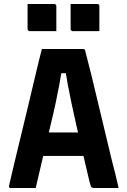

<svg xmlns="http://www.w3.org/2000/svg" viewBox="-20 -948 640 968"><path d="M147 -280H316Q332 -280 347.5 -280Q363 -280 377 -280L412 -289L426 -226L440 -162H156Q153 -162 150.5 -163.5Q148 -165 146.5 -167.5Q145 -170 145 -173ZM160 0Q129 0 97.5 0Q66 0 34 0Q31 0 28.5 -1.5Q26 -3 25.5 -5.5Q25 -8 26 -13Q31 -36 41 -78Q51 -120 64 -174.5Q77 -229 92 -290Q107 -351 121.5 -412.5Q136 -474 149.5 -530.5Q163 -587 173.5 -631Q184 -675 191 -701Q248 -701 299.5 -701Q351 -701 399 -701Q403 -701 405 -699.5Q407 -698 408.5 -696Q410 -694 410 -690Q425 -634 440.5 -570.5Q456 -507 472.5 -437.5Q489 -368 507 -293.5Q525 -219 544 -139Q553 -106 561.5 -71Q570 -36 578 0Q546 0 515 0Q484 0 455 0Q449 0 444.5 -2Q440 -4 437.5 -11Q435 -18 431 -33Q411 -119 394 -190.5Q377 -262 364 -320.5Q351 -379 340.5 -428Q330 -477 322 -520Q314 -563 308 -602L338 -579H263L293 -602Q287 -563 279 -520.5Q271 -478 260.5 -428.5Q250 -379 235 -317.5Q220 -256 201.5 -177.5Q183 -99 160 0ZM119 -928Q152 -928 186 -928Q220 -928 253 -928Q257 -928 259 -926.5Q261 -925 262.5 -923Q264 -921 264 -917V-791Q231 -791 197 -791Q163 -791 130 -791Q127 -791 124.5 -792.5Q122 -794 120.5 -796.5Q119 -799 119 -802ZM336 -928Q369 -928 403 -928Q437 -928 470 -928Q474 -928 476 -926.5Q478 -925 479.5 -923Q481 -921 481 -917V-791Q448 -791 414 -791Q380 -791 347 -791Q344 -791 341.5 -792.5Q339 -794 337.5 -796.5Q336 -799 336 -802Z"/></svg>

Font: RecMonoLinear Nerd Font Mono
Style: Bold
Weight: 700
Monospace: yes
Version: Version 1.085; ttfautohint (v1.8.4.7-5d5b);Nerd Fonts 3.2.1